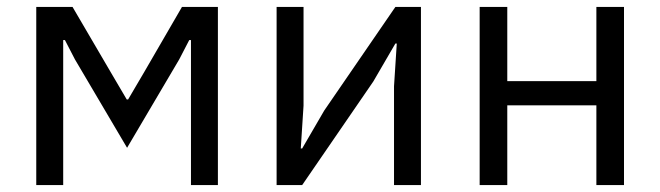

<svg xmlns="http://www.w3.org/2000/svg" viewBox="-20 -536 1912 556"><path d="M85 0V-516H190L300 -328L347 -248H351L398 -328L507 -516H611V0H533V-361V-420H528L499 -364L348 -108L197 -364L168 -420H163V-364V0Z M781 0V-516H859V-230L851 -106H855L919 -216L1125 -516H1199V0H1121V-286L1129 -410H1125L1061 -300L855 0Z M1369 0V-516H1449V-301H1707V-516H1787V0H1707V-231H1449V0Z"/></svg>

Font: IBM Plex Sans
Style: Regular
Weight: 400
Designer: Mike Abbink, Paul van der Laan, Pieter van Rosmalen
Foundry: Bold Monday
Version: Version 3.201